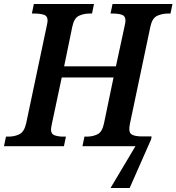

<svg xmlns="http://www.w3.org/2000/svg" viewBox="-41 -734 886 964"><path d="M514 210 639 0H373L383 -48H395Q424 -48 448 -59.5Q472 -71 481 -114L529 -345H269L219 -110Q218 -104 216.5 -96Q215 -88 215 -84Q215 -61 233.5 -54.5Q252 -48 278 -48H290L280 0H-21L-11 -48H1Q31 -48 55.5 -59.5Q80 -71 90 -113L192 -596Q198 -623 198 -630Q198 -654 179 -660Q160 -666 131 -666H119L129 -714H431L421 -666H409Q379 -666 355 -654.5Q331 -643 322 -600L281 -401H541L584 -600Q589 -621 589 -630Q589 -654 570.5 -660Q552 -666 526 -666H514L524 -714H825L815 -666H803Q773 -666 748 -654.5Q723 -643 714 -600L611 -111Q603 -72 618 -60.5Q633 -49 673 -49H720L718 -35L610 210Z"/></svg>

Font: Noto Serif SemiCondensed SemiBold
Style: Italic
Weight: 600
Width: 4
Italic angle: -12°
Designer: Monotype Design Team
Foundry: Monotype Imaging Inc.
Version: Version 2.014; ttfautohint (v1.8.4.7-5d5b)